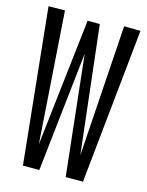

<svg xmlns="http://www.w3.org/2000/svg" viewBox="-108 -769 643 837"><g transform="rotate(15 213.5 -350.5)"><path d="M349 0H271L212 -541L152 0H78L6 -700L80 -701L121 -108L187 -683H242L308 -108L347 -701L421 -700Z"/></g></svg>

Font: Georama ExtraCondensed
Style: Regular
Weight: 400
Width: 2
Designer: Jean-Baptiste Levee
Foundry: Production Type
Version: Version 1.000